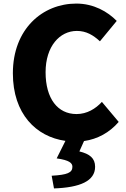

<svg xmlns="http://www.w3.org/2000/svg" viewBox="-20 -778 707 1074"><path d="M550 -208C515 -170 467 -140 408 -140C303 -140 235 -226 235 -374C235 -519 314 -605 410 -605C463 -605 502 -581 539 -547L633 -661C582 -713 504 -758 407 -758C218 -758 52 -616 52 -368C52 -141 182 -13 346 10L297 108C368 118 385 134 385 155C385 188 357 200 269 205L282 276C427 271 512 235 512 155C512 107 482 83 424 69L450 11C526 0 592 -36 644 -96Z"/></svg>

Font: Noto Sans Korean Black
Style: Bold
Weight: 900
Designer: Ryoko NISHIZUKA (kana & ideographs); Paul D. Hunt (Latin, Greek & Cyrillic); Wenlong ZHANG (bopomofo); Sandoll Communica
Foundry: Adobe Systems Incorporated
Version: Version 1.000;PS 1;hotconv 1.0.78;makeotf.lib2.5.61930